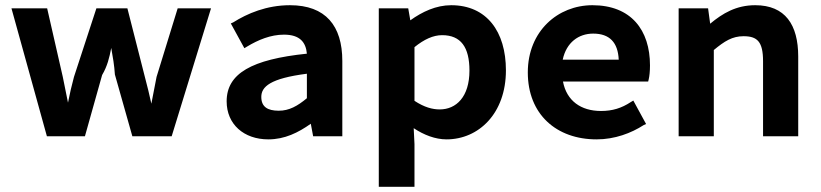

<svg xmlns="http://www.w3.org/2000/svg" viewBox="-20 -523 3152 737"><path d="M372 -235C392 -269 400 -302 407 -339C413 -306 419 -270 421 -237L488 0H639L790 -491H662L581 -228C574 -193 568 -161 561 -125C554 -158 545 -194 536 -228L469 -491H350L264 -228C255 -195 248 -164 241 -129C235 -160 228 -195 221 -228L161 -491H24L160 0H306Z M1173 -48 1182 0H1294V-289C1294 -424 1230 -503 1093 -503C1003 -503 929 -471 875 -437L866 -433L918 -338L928 -344C971 -370 1019 -390 1070 -390C1132 -390 1154 -360 1158 -317C946 -295 850 -241 850 -134C850 -46 916 12 1010 12C1073 12 1125 -14 1173 -48ZM1158 -146C1122 -116 1090 -98 1050 -98C1007 -98 983 -113 983 -151C983 -190 1017 -222 1158 -240Z M1922 -253C1922 -402 1848 -503 1712 -503C1654 -503 1601 -478 1555 -445L1547 -491H1434V194H1571V30L1568 -31C1607 -5 1651 12 1694 12C1817 12 1922 -87 1922 -253ZM1677 -388C1749 -388 1782 -342 1782 -252C1782 -151 1731 -103 1668 -103C1640 -103 1609 -111 1571 -136V-342C1608 -372 1643 -388 1677 -388Z M2451 -43 2460 -47 2411 -137 2401 -131C2366 -108 2331 -97 2287 -97C2210 -97 2155 -136 2141 -210H2468L2470 -218C2473 -230 2475 -250 2475 -272C2475 -407 2403 -503 2254 -503C2122 -503 2006 -404 2006 -245C2006 -84 2116 12 2270 12C2340 12 2403 -12 2451 -43ZM2355 -294H2140C2154 -360 2201 -394 2257 -394C2320 -394 2352 -360 2355 -294Z M2720 -331C2761 -365 2791 -384 2834 -384C2887 -384 2909 -363 2909 -288V0H3044V-306C3044 -428 2994 -503 2879 -503C2806 -503 2754 -472 2706 -432L2698 -491H2585V0H2720Z"/></svg>

Font: Falling Sky
Style: SeBd
Weight: 600
Designer: Paul D. Hunt
Foundry: Adobe Systems Incorporated
Version: Version 1.02